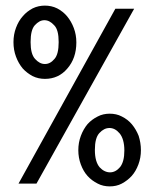

<svg xmlns="http://www.w3.org/2000/svg" viewBox="-20 -654 540 684"><path d="M391 -623 46 0H110L458 -623ZM28 -504C28 -485 31 -468 37 -452C43 -436 51 -422 61 -410C71 -399 83 -390 96 -383C110 -376 125 -373 140 -373C172 -373 199 -385 220 -410C241 -434 252 -465 252 -503C252 -521 249 -538 243 -554C237 -570 229 -584 219 -596C209 -608 197 -617 184 -624C170 -631 155 -634 140 -634C125 -634 110 -631 96 -624C83 -617 71 -608 61 -596C51 -585 43 -571 37 -555C31 -539 28 -522 28 -504ZM189 -504C189 -475 184 -455 174 -444C164 -432 153 -426 140 -426C127 -426 116 -432 105 -444C94 -456 89 -476 89 -504C89 -533 94 -553 104 -564C115 -576 126 -582 138 -582C151 -582 162 -576 173 -564C184 -553 189 -533 189 -504ZM371 -249C356 -249 341 -246 328 -239C314 -232 302 -223 292 -212C282 -200 274 -186 268 -170C262 -154 259 -137 259 -119C259 -101 262 -84 268 -68C274 -52 282 -38 292 -27C302 -16 314 -7 328 0C341 7 356 10 371 10C386 10 401 7 414 0C427 -7 439 -16 449 -27C459 -38 467 -52 473 -68C479 -84 482 -101 482 -119C482 -137 479 -154 474 -170C468 -185 460 -199 450 -211C440 -223 428 -232 414 -239C401 -246 386 -249 371 -249ZM406 -179C417 -166 423 -145 423 -118C423 -91 418 -72 408 -59C397 -46 385 -40 372 -40C359 -40 346 -46 335 -58C324 -71 318 -91 318 -120C318 -148 323 -168 334 -180C345 -192 357 -198 370 -198C383 -198 395 -192 406 -179Z"/></svg>

Font: Inconsolatazi4
Style: Regular
Weight: 400
Designer: Raph Levien, Kirill Tkachev
Foundry: Cyreal
Version: Version 1.013